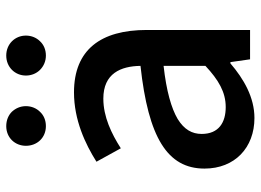

<svg xmlns="http://www.w3.org/2000/svg" viewBox="-130 -691 835 615"><g transform="rotate(-90 287.5 -383.5)"><path d="M499 -248V-331C499 -478 436 -564 299 -564C211 -564 134 -528 77 -492L120 -414C167 -444 221 -470 279 -470C360 -470 383 -414 384 -351C155 -326 55 -265 55 -146C55 -49 122 14 217 14C283 14 342 -20 392 -63H396L405 0H499V-165ZM214 -232C248 -252 303 -268 384 -277V-210V-143C339 -101 300 -78 252 -78C203 -78 166 -100 166 -155C166 -186 180 -211 214 -232ZM237 -763C226 -774 210 -781 191 -781C154 -781 128 -753 128 -718C128 -682 154 -654 191 -654C210 -654 226 -661 237 -673C248 -684 255 -700 255 -718C255 -736 248 -751 237 -763ZM371 -673C383 -661 399 -654 417 -654C436 -654 452 -661 463 -673C474 -684 481 -700 481 -718C481 -753 454 -781 417 -781C380 -781 353 -753 353 -718C353 -700 360 -684 371 -673Z"/></g></svg>

Font: GenSekiGothic2 TW M
Style: Regular
Weight: 500
Version: Version 2.100;PS 2.1;hotconv 16.6.51;makeotf.lib2.5.65220 DE